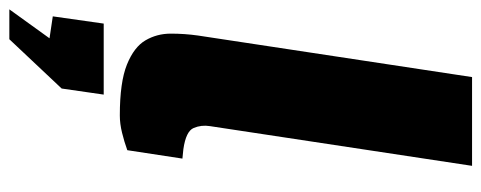

<svg xmlns="http://www.w3.org/2000/svg" viewBox="-350 -454 1030 411"><g transform="rotate(90 165.5 -248.0)"><path d="M206.5 11Q135.5 11 97.8 -4.2Q60 -19.5 45.8 -44Q31.5 -68.5 31.5 -98Q31.5 -127.5 35.5 -156L124.5 -743H314.5L229.5 -182Q226.5 -163.5 233.5 -147Q240.5 -130.5 279 -125L299 -123L281 -5Q263 1.5 243.8 6.2Q224.5 11 206.5 11ZM-20.5 247.5 41.5 161.5 -5.5 154.5 10 45.5H162L149 135.5L43.5 247.5Z"/></g></svg>

Font: Public Sans Black
Style: Italic
Weight: 900
Italic angle: -8°
Designer: The Public Sans project authors (U.S. Web Design System). Libre Franklin designed by Pablo Impallari and Rodrigo Fuenzal
Version: Version 1.007; ttfautohint (v1.8.1) -l 8 -r 50 -G 200 -x 14 